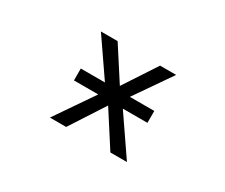

<svg xmlns="http://www.w3.org/2000/svg" viewBox="-92 -766 1184 1010"><g transform="rotate(30 500.0 -261.0)"><path d="M283.2 -230.5V-302.7H429.7L277.3 -524.4H378.9L506.8 -326.2L636.7 -524.4H734.4L581.1 -302.7H729.5V-230.5H580.1L739.3 2H638.7L504.9 -206.1L370.1 2H271.5L430.7 -230.5Z"/></g></svg>

Font: GenEi Gothic M Regular
Style: Regular
Weight: 400
Designer: o_tamon (Modified); [Source Han Sans]
Ryoko NISHIZUKA  (kana & ideographs); Paul D. Hunt (Latin, Greek & Cyrillic); Wenl
Version: Version 1.1a;Original Version 1.004